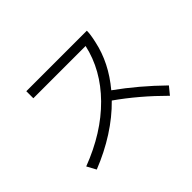

<svg xmlns="http://www.w3.org/2000/svg" viewBox="-128 -1016 1312 1312"><g transform="rotate(-45 528.0 -360.5)"><path d="M886 -4Q737 -153 582 -262Q503 -181 400 -115Q297 -49 176 -1L140 -67Q376 -157 526.5 -309.5Q677 -462 719 -652H214V-720H799Q799 -683 785 -623Q750 -458 629 -314Q785 -202 931 -59Z"/></g></svg>

Font: PlemolJP
Style: Regular
Weight: 400
Monospace: yes
Version: v2.0.4; ttfautohint (v1.8.4.7-5d5b-dirty) -l 6 -r 45 -G 200 